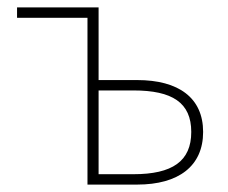

<svg xmlns="http://www.w3.org/2000/svg" viewBox="-20 -498 614 518"><path d="M216 0H350C462 0 528 -50 528 -142C528 -234 462 -282 350 -282H246V-478H26V-450H216ZM246 -28V-254H340C445 -254 496 -221 496 -142C496 -63 445 -28 340 -28Z"/></svg>

Font: Source Sans Pro ExtraLight
Style: Regular
Weight: 200
Designer: Paul D. Hunt
Foundry: Adobe Systems Incorporated
Version: Version 3.006;hotconv 1.0.111;makeotfexe 2.5.65597